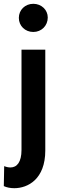

<svg xmlns="http://www.w3.org/2000/svg" viewBox="-25 -795 340 1009"><path d="M-3 78 -5 183C10 190 29 194 50 194C121 194 213 147 213 -4V-534H88V-7C88 57 64 85 30 85C20 85 9 83 -3 78ZM150 -627C193 -627 226 -660 226 -703C226 -743 193 -775 150 -775C107 -775 74 -743 74 -701C74 -659 107 -627 150 -627Z"/></svg>

Font: Chess Sans SemiBold
Style: Regular
Weight: 600
Designer: Wolf Bōese
Foundry: Wolf Bōese
Version: Version 7.223;Glyphs 3.3 (3306)